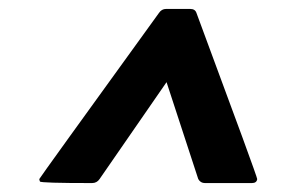

<svg xmlns="http://www.w3.org/2000/svg" viewBox="-20 -754 640 430"><path d="M544 -344H439Q429 -344 424 -353L353 -570L203 -353Q197 -344 186 -344Q71 -344 69.5 -347.5Q68 -351 68 -353Q69 -356 336 -725Q342 -734 352 -734H406Q417 -734 420 -725Q557 -356 556 -353Q555 -344 544 -344Z"/></svg>

Font: YamahaIndonesia935. App
Style: Bold Italic
Weight: 700
Italic angle: -10°
Designer: Dalton Maag Ltd
Foundry: Dalton Maag Ltd
Version: Version 1.002; January 01, 2024; Regular/Italic